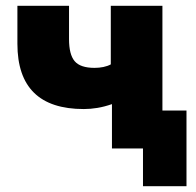

<svg xmlns="http://www.w3.org/2000/svg" viewBox="-20 -512 677 662"><path d="M366 0V-153Q340 -144 316 -140Q292 -136 269 -136Q40 -136 40 -361V-492H218V-377Q218 -324 237.5 -301Q257 -278 306 -278Q322 -278 336.5 -281Q351 -284 362 -290V-492H540V-131H623V130H473V0Z"/></svg>

Font: Nunito Sans Black
Style: Regular
Weight: 900
Designer: Vernon Adams
Foundry: Vernon Adams
Version: Version 3.006; ttfautohint (v1.8.3)